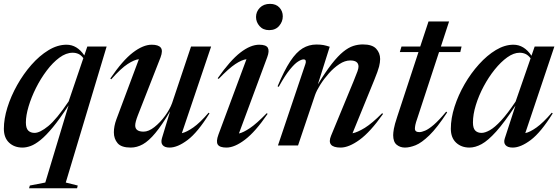

<svg xmlns="http://www.w3.org/2000/svg" viewBox="-21 -753 2898 994"><path d="M213.5 192 334 -207.5Q288.5 -137.5 252.8 -94.2Q217 -51 188.8 -28.2Q160.5 -5.5 137.8 2.8Q115 11 95.5 11Q53 11 26 -14.5Q-1 -40 -1 -86.5Q-1 -137.5 17.2 -196.2Q35.5 -255 67.8 -312.5Q100 -370 141.5 -417.2Q183 -464.5 229.8 -493Q276.5 -521.5 323.5 -521.5Q378 -521.5 415.5 -466L431 -512H531L319.5 192L381.5 207.5L378 221.5H129.5L133.5 207.5ZM113 -119Q113 -89 125.2 -77Q137.5 -65 158 -65Q185.5 -65 228.8 -100.2Q272 -135.5 334.5 -228.5L410.5 -452Q399 -467.5 385.2 -473.8Q371.5 -480 355 -480Q321 -480 286.5 -454.5Q252 -429 220.8 -387.5Q189.5 -346 165.2 -297.5Q141 -249 127 -202Q113 -155 113 -119Z M817.5 -38 859.5 -176.5Q817.5 -105.5 783.5 -64.5Q749.5 -23.5 718.8 -6.2Q688 11 656 11Q607 11 587.8 -11.8Q568.5 -34.5 568.5 -68Q568.5 -99.5 581.5 -135L698 -446.5Q674.5 -444 639.8 -421.5Q605 -399 555 -342.5L550 -346.5Q613.5 -440 666.8 -480.8Q720 -521.5 764.5 -521.5Q799 -521.5 811.2 -506.5Q823.5 -491.5 810 -455.5L692.5 -155.5Q679 -120.5 679 -103.5Q679 -71.5 722.5 -71.5Q748.5 -71.5 778.5 -95.2Q808.5 -119 833.5 -153.2Q858.5 -187.5 870 -219.5L968 -512H1072L920.5 -63.5Q945 -69 979.8 -93.2Q1014.5 -117.5 1059 -169.5L1063.5 -166Q1002.5 -67.5 950.2 -28.2Q898 11 857 11Q831.5 11 821 -1.8Q810.5 -14.5 817.5 -38Z M1304.5 -665Q1304.5 -692.5 1324.2 -712.8Q1344 -733 1377 -733Q1408 -733 1425.5 -714Q1443 -695 1443 -668.5Q1443 -641 1424.2 -619Q1405.5 -597 1372.5 -597Q1341 -597 1322.8 -617.8Q1304.5 -638.5 1304.5 -665ZM1110 -56.5 1255 -446.5Q1231 -443.5 1197.2 -421.2Q1163.5 -399 1111 -344.5L1106 -348Q1171 -440.5 1223.5 -481Q1276 -521.5 1321 -521.5Q1357 -521.5 1365.8 -505.2Q1374.5 -489 1362.5 -457L1216 -62Q1238 -66.5 1272.5 -89.5Q1307 -112.5 1360 -167L1364.5 -163.5Q1301 -70.5 1247.2 -29.8Q1193.5 11 1151.5 11Q1116.5 11 1106.5 -4.5Q1096.5 -20 1110 -56.5Z M1422 -303.5 1416 -306Q1450.5 -388.5 1481.8 -435.8Q1513 -483 1545.8 -502.8Q1578.5 -522.5 1617 -522.5Q1638.5 -522.5 1653.2 -519.8Q1668 -517 1686 -511L1624.5 -316Q1665 -382 1697 -422.8Q1729 -463.5 1756 -485.2Q1783 -507 1807.5 -515Q1832 -523 1857.5 -523Q1906 -523 1926.5 -500.8Q1947 -478.5 1947 -447.5Q1947 -430 1941.5 -408.2Q1936 -386.5 1916.5 -338.5L1804 -63Q1830 -68 1867.8 -91.2Q1905.5 -114.5 1957.5 -167L1962 -163Q1896 -69.5 1840.5 -29.2Q1785 11 1742.5 11Q1667.5 11 1693 -50.5L1809.5 -332.5Q1824.5 -369 1829.8 -384.2Q1835 -399.5 1835 -408Q1835 -440 1792.5 -440Q1764.5 -440 1735.8 -421Q1707 -402 1681.5 -373.2Q1656 -344.5 1637 -314.2Q1618 -284 1610 -261L1522 0H1418L1560 -421.5Q1563.5 -431 1561.8 -438.2Q1560 -445.5 1551 -445.5Q1539.5 -445.5 1521.8 -434.2Q1504 -423 1479 -392.2Q1454 -361.5 1422 -303.5Z M2140 -142Q2131.5 -118 2129.2 -106Q2127 -94 2127 -87Q2127 -69 2150 -69Q2162 -69 2180.2 -76.8Q2198.5 -84.5 2225 -107.2Q2251.5 -130 2289 -175L2294 -171Q2242 -91.5 2201.8 -52.5Q2161.5 -13.5 2130.8 -1.2Q2100 11 2075.5 11Q2050.5 11 2032.5 -3.8Q2014.5 -18.5 2014.5 -53.5Q2014.5 -65 2018 -86Q2021.5 -107 2036 -150.5L2145.5 -483.5H2049L2057.5 -512H2154.5L2197.5 -642H2304L2261.5 -512H2368.5L2362 -483.5H2252Z M2592.5 -37 2647.5 -206Q2590 -119 2547.8 -72Q2505.5 -25 2472.5 -7Q2439.5 11 2409.5 11Q2367.5 11 2340.2 -14.5Q2313 -40 2313 -86.5Q2313 -140.5 2332.2 -200.5Q2351.5 -260.5 2384.2 -317.2Q2417 -374 2458.8 -420.2Q2500.5 -466.5 2546.2 -494Q2592 -521.5 2637 -521.5Q2692.5 -521.5 2730.5 -464.5L2747 -512H2849L2698.5 -64Q2722 -68.5 2756.5 -93Q2791 -117.5 2835.5 -169.5L2840.5 -166Q2779 -67.5 2726.8 -28.2Q2674.5 11 2633.5 11Q2607 11 2596 -2Q2585 -15 2592.5 -37ZM2427.5 -119Q2427.5 -89 2439.5 -77Q2451.5 -65 2472 -65Q2490 -65 2515 -79Q2540 -93 2573 -128.5Q2606 -164 2648.5 -227.5L2726 -451Q2714 -467 2700 -473.5Q2686 -480 2669 -480Q2638.5 -480 2605.2 -456.2Q2572 -432.5 2540.2 -393Q2508.5 -353.5 2483 -305.8Q2457.5 -258 2442.5 -209.2Q2427.5 -160.5 2427.5 -119Z"/></svg>

Font: Newsreader 72pt Medium
Style: Italic
Weight: 500
Italic angle: -17°
Designer: Hugues Gentile
Foundry: Production Type
Version: Version 1.003; ttfautohint (v1.8.3)